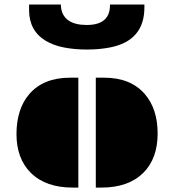

<svg xmlns="http://www.w3.org/2000/svg" viewBox="-20 -850 789 870"><path d="M414.1 -498H451.7Q571.8 -498 636.2 -423.8Q694.3 -356.4 694.3 -245.1Q694.3 -131.8 629.9 -67.4Q562.5 0 439.5 0H414.1ZM54.7 -243.2Q54.7 -296.9 68.8 -343Q83 -389.2 112.8 -423.8Q177.2 -498 297.4 -498H335V0H309.6Q186.5 0 119.1 -67.4Q54.7 -131.8 54.7 -243.2ZM477.5 -634.8Q429.7 -625.5 373.8 -625.5Q317.9 -625.5 270.3 -634.8Q222.7 -644 187.5 -665Q111.8 -710.4 111.8 -804.2V-829.6H255.9Q255.9 -781.2 291 -756.8Q320.8 -736.8 373.5 -736.8Q450.7 -736.8 471.2 -785.6Q478.5 -803.2 478.5 -829.6H634.3V-816.4Q634.3 -665 477.5 -634.8Z"/></svg>

Font: Plaster
Style: Regular
Weight: 400
Designer: Eben Sorkin
Foundry: Eben Sorkin
Version: Version 1.007